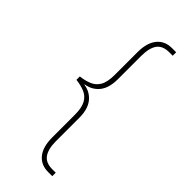

<svg xmlns="http://www.w3.org/2000/svg" viewBox="-284 -803 977 977"><g transform="rotate(45 205.0 -314.0)"><path d="M335.4 106.9V131.8H305.7Q253.9 131.8 224.9 95.9Q195.8 60.1 195.8 -7.8V-170.9Q195.8 -221.7 180.2 -249Q164.6 -275.9 137.2 -286.9Q109.9 -297.9 75.7 -301.8V-326.2Q108.4 -329.6 137.2 -341.3Q164.6 -352.5 180.2 -379.2Q195.8 -405.8 195.8 -458V-621.1Q195.8 -688 224.9 -723.9Q253.9 -759.8 305.7 -759.8H335.4V-734.9H310.5Q263.7 -734.9 243.2 -706.5Q222.7 -678.2 222.7 -620.1V-454.1Q222.7 -390.1 195.1 -356Q167.5 -321.8 121.6 -314.9V-313Q167.5 -306.2 195.1 -272Q222.7 -237.8 222.7 -174.8V-6.8Q222.7 48.8 243.2 77.9Q263.7 106.9 310.5 106.9Z"/></g></svg>

Font: Koh Santepheap Thin
Style: Regular
Weight: 100
Designer: Danh Hong
Version: Version 2.002; ttfautohint (v1.8.3)